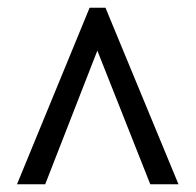

<svg xmlns="http://www.w3.org/2000/svg" viewBox="-20 -734 508 497"><path d="M24 -257H97L232 -603L369 -257H442L253 -714H212Z"/></svg>

Font: Noto Serif Khmer Condensed ExtraBold
Style: Regular
Weight: 800
Width: 3
Designer: Danh Hong and the Monotype Design Team
Foundry: Monotype Imaging Inc.
Version: Version 2.004